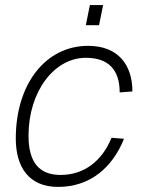

<svg xmlns="http://www.w3.org/2000/svg" viewBox="-20 -722 564 754"><path d="M317 -623H369L385 -702H333ZM208 12C335 12 422 -65 467 -177L418 -181C380 -88 309 -35 218 -35C136 -35 92 -82 92 -189C92 -363 193 -495 317 -495C406 -495 450 -448 450 -359L500 -363C500 -466 445 -542 326 -542C159 -542 42 -392 42 -178C42 -65 94 12 208 12Z"/></svg>

Font: Geist ExtraLight
Style: Italic
Weight: 200
Italic angle: -12°
Designer: Basement.studio, Andrés Briganti, Mateo Zaragoza
Foundry: Basement.studio, Vercel, Andrés Briganti, Guido Ferreyra, Mateo Zaragoza
Version: Version 1.500